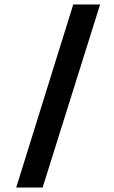

<svg xmlns="http://www.w3.org/2000/svg" viewBox="-20 -765 512 865"><path d="M53 80 310 -745H431L172 80Z"/></svg>

Font: Karla ExtraLight
Style: Bold
Weight: 700
Version: Version 2.001